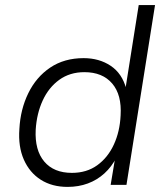

<svg xmlns="http://www.w3.org/2000/svg" viewBox="-20 -725 643 753"><path d="M245 8Q184 8 140 -20Q96 -48 73.5 -99Q51 -150 56 -219Q60 -296 91 -359.5Q122 -423 177 -460Q232 -497 308 -497Q369 -497 414 -467Q459 -437 475 -377H472L524 -705H588L476 0H414L432 -108H437Q418 -71 389.5 -45Q361 -19 324.5 -5.5Q288 8 245 8ZM262 -47Q320 -47 361.5 -77Q403 -107 426.5 -158Q450 -209 453 -272Q458 -353 420 -397.5Q382 -442 311 -442Q254 -442 212.5 -412Q171 -382 147.5 -331Q124 -280 120 -216Q116 -136 153.5 -91.5Q191 -47 262 -47Z"/></svg>

Font: Nunito Sans 10pt Light
Style: Italic
Weight: 300
Italic angle: -9°
Designer: Vernon Adams
Foundry: Vernon Adams
Version: Version 3.101;gftools[0.9.27]